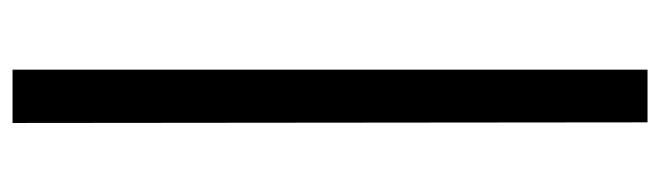

<svg xmlns="http://www.w3.org/2000/svg" viewBox="-393 -494 1052 306"><g transform="rotate(-90 133.0 -341.0)"><path d="M175 -847H90L91 165H175Z"/></g></svg>

Font: Cheyenne Sans Medium
Style: Regular
Weight: 500
Designer: The Public Sans project authors (U.S. Web Design System), Libre Franklin designed by Pablo Impallari and Rodrigo Fuenzal
Foundry: The Cheyenne Sans Project Authors
Version: Version 2.007